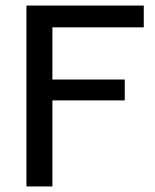

<svg xmlns="http://www.w3.org/2000/svg" viewBox="-20 -670 557 690"><path d="M168.3 0V-309.2H428.3V-384.2H168.3V-571.7H496.7V-650H75V0Z"/></svg>

Font: Familjen Grotesk
Style: Regular
Weight: 400
Designer: Anders Wikstroem, Jonas Baeckman, Matilda Gysing, Kristian Moeller
Foundry: Familjen STHLM AB
Version: Version 2.000